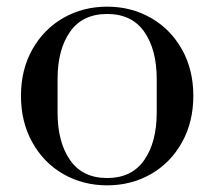

<svg xmlns="http://www.w3.org/2000/svg" viewBox="-20 -547 644 577"><path d="M43 -259Q43 -338 77.5 -399Q112 -460 171 -493.5Q230 -527 302 -527Q374 -527 433 -493.5Q492 -460 526.5 -399Q561 -338 561 -259Q561 -180 526.5 -118.5Q492 -57 433 -23.5Q374 10 302 10Q230 10 171 -23.5Q112 -57 77.5 -118.5Q43 -180 43 -259ZM451 -209V-309Q451 -398 413.5 -451.5Q376 -505 302 -505Q228 -505 190.5 -451.5Q153 -398 153 -309V-209Q153 -120 190.5 -66Q228 -12 302 -12Q376 -12 413.5 -66Q451 -120 451 -209Z"/></svg>

Font: Prata
Style: Regular
Weight: 400
Designer: Ivan Petrov
Foundry: Cyreal
Version: Version 2.000